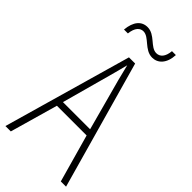

<svg xmlns="http://www.w3.org/2000/svg" viewBox="-280 -954 1010 1010"><g transform="rotate(45 225.5 -449.0)"><path d="M82 -800H111C116 -847 137 -866 161 -866C205 -866 233 -800 291 -800C333 -800 367 -833 370 -898H341C337 -853 317 -832 290 -832C245 -832 218 -897 161 -897C117 -897 88 -864 82 -800ZM412 0H451L250 -715H204L0 0H40L116 -267H337ZM249 -591 327 -303H125L204 -591C212 -623 220 -649 227 -679C234 -649 242 -621 249 -591Z"/></g></svg>

Font: Noto Sans Hebrew Condensed ExtraLight
Style: Regular
Weight: 200
Width: 3
Designer: Monotype Design Team
Foundry: Monotype Imaging Inc.
Version: Version 2.004